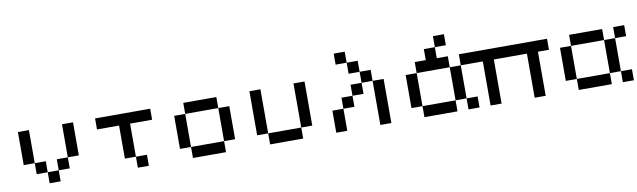

<svg xmlns="http://www.w3.org/2000/svg" viewBox="-39 -1049 4939 1489"><g transform="rotate(-10 2430.5 -304.0)"><path d="M260.4 -86.8H173.6V-173.6H260.4ZM347.2 -173.6H434V-86.8H347.2ZM434 -173.6V-434H520.8V-173.6ZM173.6 -173.6H86.8V-434H173.6ZM260.4 -86.8H347.2V0H260.4Z M954.9 -86.8H868.1V-347.2H694.4V-434H1128.5V-347.2H954.9ZM954.9 -86.8H1041.7V0H954.9Z M1649.3 -347.2H1736.1V-86.8H1649.3ZM1649.3 0H1388.9V-86.8H1649.3ZM1649.3 -347.2H1388.9V-434H1649.3ZM1388.9 -86.8H1302.1V-347.2H1388.9Z M1996.5 -86.8H1909.7V-434H1996.5ZM1996.5 -86.8H2256.9V0H1996.5ZM2256.9 -434H2343.8V-86.8H2256.9Z M2864.6 -347.2H2777.8V-434H2864.6ZM2691 -260.4V-173.6H2604.2V-260.4ZM2777.8 -347.2V-260.4H2691V-347.2ZM2691 -520.8H2604.2V-607.6H2691ZM2604.2 -173.6V0H2517.4V-173.6ZM2777.8 -434H2691V-520.8H2777.8ZM2864.6 -347.2H2951.4V0H2864.6Z M3559 -86.8H3472.2V-347.2H3559ZM3385.4 -520.8V-607.6H3472.2V-520.8ZM3559 -347.2V-434H3645.8V-347.2ZM3211.8 -347.2V-86.8H3125V-347.2ZM3211.8 -86.8H3472.2V0H3211.8ZM3385.4 -434H3472.2V-347.2H3211.8V-434H3298.6V-520.8H3385.4ZM3559 -86.8H3645.8V0H3559Z M3732.6 0V-347.2H3645.8V-434H4253.5V-347.2H4166.7V0H4079.9V-347.2H3819.4V0Z M4427.1 -86.8H4340.3V-347.2H4427.1ZM4774.3 -86.8H4861.1V0H4774.3ZM4774.3 -347.2V-434H4861.1V-347.2ZM4687.5 -347.2H4427.1V-434H4687.5ZM4687.5 -347.2H4774.3V-86.8H4687.5ZM4427.1 -86.8H4687.5V0H4427.1Z"/></g></svg>

Font: 8-bit Operator+ 8
Style: Regular
Weight: 400
Designer: GrandChaos9000
Version: Version 1.3.0 - August 1, 2014